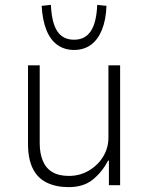

<svg xmlns="http://www.w3.org/2000/svg" viewBox="-20 -760 610 788"><path d="M262 8Q210 8 172 -10.5Q134 -29 114.5 -68.5Q95 -108 95 -169V-492H143V-172Q143 -131 155.5 -100.5Q168 -70 194.5 -54Q221 -38 263 -38Q308 -38 345 -60Q382 -82 403.5 -117.5Q425 -153 425 -195V-492H473V0H427V-101H424Q399 -54 361 -23Q323 8 262 8ZM284 -555Q244 -555 215 -576Q186 -597 170 -638Q154 -679 151 -736L189 -740Q192 -667 215 -632Q238 -597 284 -597Q329 -597 352.5 -632Q376 -667 379 -740L417 -736Q415 -679 398.5 -638Q382 -597 353 -576Q324 -555 284 -555Z"/></svg>

Font: Nunito Sans 7pt SemiCondensed ExtraLight
Style: Regular
Weight: 250
Width: 4
Designer: Vernon Adams
Foundry: Vernon Adams
Version: Version 3.101;gftools[0.9.27]